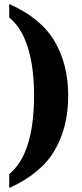

<svg xmlns="http://www.w3.org/2000/svg" viewBox="-20 -795 407 957"><path d="M26 73Q74 32 101 -29Q128 -90 139 -164.5Q150 -239 150 -318Q150 -397 139 -470.5Q128 -544 101 -605.5Q74 -667 26 -708V-775Q184 -705 252 -589.5Q320 -474 320 -318Q320 -161 252 -45Q184 71 26 142Z"/></svg>

Font: Noto Serif Armenian ExtraCondensed Black
Style: Regular
Weight: 900
Width: 2
Designer: Monotype Design Team
Foundry: Monotype Imaging Inc.
Version: Version 2.008; ttfautohint (v1.8.4.7-5d5b)